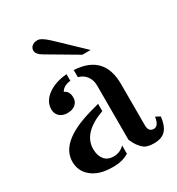

<svg xmlns="http://www.w3.org/2000/svg" viewBox="-173 -814 860 935"><g transform="rotate(-30 257.5 -346.5)"><path d="M279.3 -249Q148.4 -201.7 148.4 -110.8Q148.4 -74.2 166 -52Q183.6 -29.8 218.5 -29.8Q253.4 -29.8 279.3 -55.7V-9.3Q241.7 13.2 194.3 13.2Q147 13.2 118.4 3.9Q89.8 -5.4 70.3 -21.5Q29.8 -54.2 29.8 -107.9Q29.8 -218.8 226.6 -275.4Q254.4 -283.7 279.3 -290ZM163.6 -423.8Q190.4 -413.6 190.4 -377Q190.4 -353.5 173.8 -339.4Q157.2 -325.2 129.2 -325.2Q101.1 -325.2 84.7 -340.3Q68.4 -355.5 68.4 -379.4Q68.4 -403.3 79.6 -422.4Q90.8 -441.4 111.3 -456.1Q153.8 -486.8 218.3 -491.7V-454.6Q178.7 -450.7 163.6 -423.8ZM454.1 -48.3Q481 -48.3 488.3 -97.2L513.2 -84Q508.3 -36.6 487.1 -11.7Q465.8 13.2 419.4 13.2Q383.3 13.2 365.7 0Q337.4 -21.5 319.8 -64.9V-369.1Q319.8 -399.4 304 -421.6Q288.1 -443.8 258.8 -451.7V-491.7Q424.3 -482.9 424.3 -316.9V-85.9Q424.3 -48.3 454.1 -48.3ZM332.5 -535.2 167 -632.8Q135.7 -650.9 135.7 -671.9Q135.7 -692.9 158.2 -703.1Q165 -706.1 178.7 -706.1Q199.2 -706.1 238.8 -668.9L378.9 -535.2Z"/></g></svg>

Font: Stardos Stencil
Style: Regular
Weight: 400
Version: Version 1.000